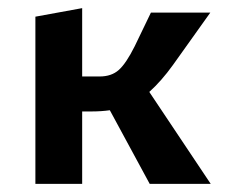

<svg xmlns="http://www.w3.org/2000/svg" viewBox="-20 -452 555 472"><path d="M348 0 250 -181Q229 -178 204 -178H182V0H67V-411L182 -432V-264H225Q254 -264 272 -280Q290 -296 311 -338L351 -421H497L405 -292Q377 -253 347 -226L498 0Z"/></svg>

Font: Ysabeau Infant
Style: Bold
Weight: 700
Designer: Christian Thalmann (Catharsis Fonts)
Version: Version 0.003